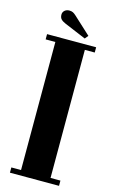

<svg xmlns="http://www.w3.org/2000/svg" viewBox="-128 -889 553 937"><g transform="rotate(15 148.5 -420.0)"><path d="M25 0V-26.5H74V-673.5H25V-700H273V-673.5H223V-26.5H273V0ZM208 -727 98.5 -773Q83 -779.5 75.5 -787.8Q68 -796 68 -810.5Q68 -823 77.2 -831.2Q86.5 -839.5 101 -839.5Q111.5 -839.5 119 -835.8Q126.5 -832 134 -825L222 -744Z"/></g></svg>

Font: Imbue 50pt Black
Style: Regular
Weight: 900
Designer: Tyler Finck
Foundry: Etcetera Type Company
Version: Version 1.102; ttfautohint (v1.8.3)